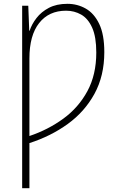

<svg xmlns="http://www.w3.org/2000/svg" viewBox="-20 -745 617 1005"><path d="M333 -725Q385 -725 429 -700Q473 -675 499.5 -619.5Q526 -564 526 -472Q526 -348 474.5 -254Q423 -160 334.5 -96Q246 -32 134 4V240H96V-715H128L133 -584H135Q146 -618 171 -650.5Q196 -683 236 -704Q276 -725 333 -725ZM326 -689Q236 -689 185 -624.5Q134 -560 134 -439V-33Q232 -66 311.5 -124Q391 -182 437.5 -268Q484 -354 484 -470Q484 -552 462.5 -600Q441 -648 405 -668.5Q369 -689 326 -689Z"/></svg>

Font: Noto Sans Disp ExtLt
Style: Regular
Weight: 200
Designer: Monotype Design Team
Foundry: Monotype Imaging Inc.
Version: Version 2.000;GOOG;noto-source:20170915:90ef993387c0